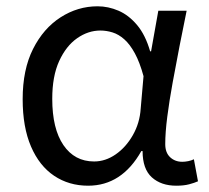

<svg xmlns="http://www.w3.org/2000/svg" viewBox="-20 -577 665 610"><path d="M260 13Q199 13 152 -18.5Q105 -50 78.5 -111.5Q52 -173 52 -262Q52 -356 85 -421.5Q118 -487 172.5 -522Q227 -557 290 -557Q324 -557 356.5 -543Q389 -529 415.5 -497.5Q442 -466 457 -414H460L483 -543H573Q562 -490 550.5 -431Q539 -372 528.5 -314.5Q518 -257 511.5 -206.5Q505 -156 505 -119Q505 -92 520.5 -77.5Q536 -63 559 -63Q568 -63 578 -65Q588 -67 596 -71L609 -1Q598 4 581 8.5Q564 13 540 13Q492 13 462.5 -13.5Q433 -40 433 -97H429Q367 13 260 13ZM279 -64Q315 -64 347.5 -86.5Q380 -109 402 -147.5Q424 -186 427 -232L436 -335Q424 -379 408.5 -407.5Q393 -436 375 -452Q357 -468 337.5 -474Q318 -480 299 -480Q260 -480 225 -455.5Q190 -431 168 -383Q146 -335 146 -263Q146 -168 181.5 -116Q217 -64 279 -64Z"/></svg>

Font: umalayalam05
Style: Book
Weight: 400
Designer: Jelle Bosma - Monotype Design Team
Foundry: Monotype Imaging Inc.
Version: Version 2.003